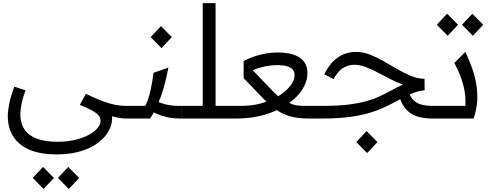

<svg xmlns="http://www.w3.org/2000/svg" viewBox="-20 -760 3150 1231"><path d="M338.6 230Q243.6 230 174.6 202.3Q105.6 174.7 67.8 119.2Q30 63.7 30 -18.6Q30 -49.6 40 -98.5Q50 -147.3 72.3 -204.6L143.5 -180.6Q126.8 -136.6 118.6 -97.6Q110.4 -58.6 110.4 -28.6Q110.4 30.5 137.3 70Q164.1 109.5 216.6 129.2Q269.2 148.9 345.9 148.9Q412.2 148.9 463.7 136.2Q515.2 123.6 551.2 103.7Q587.3 83.9 606 60.3Q624.7 36.8 624.7 15.1Q624.7 -2.6 613.5 -18Q602.3 -33.3 573.7 -49.8Q545 -66.3 491.9 -87.7L530.5 -158.8Q582.5 -131.2 615.3 -111Q648.1 -90.9 666.4 -74Q684.8 -57.2 691.9 -40.9Q699.1 -24.5 699.1 -2.8Q699.1 38.2 676.8 79.5Q654.4 120.8 609.7 154.9Q565.1 189.1 497.4 209.5Q429.8 230 338.6 230ZM788.1 0Q759.1 0 719.8 -9Q680.5 -18 639.7 -35.5Q598.9 -53 561.9 -78L530.5 -158.8Q575.5 -136.8 611.8 -121.8Q648.2 -106.8 678.8 -98Q709.5 -89.1 736.2 -85.1Q762.8 -81.1 788.1 -81.1H791.5V0ZM259.6 451.4 189.8 380.9 256 310.3 325.8 380.9ZM421.2 451.4 351.3 380.9 417.5 310.3 487.4 380.9Z M791 0V-81.1H911Q921.7 -100.5 930.2 -125.9Q938.7 -151.2 945 -179.9Q951.4 -208.6 956.2 -237.6Q961.1 -266.7 964.4 -293.4L1059.5 -326.3Q1046.8 -258.6 1031 -202.5Q1015.2 -146.3 994 -97.1Q972.9 -48 942.6 0ZM1137.2 0Q1090.6 0 1052.3 -8.7Q1014 -17.3 982.5 -31.6Q951 -45.9 924 -63.3L967.9 -119.8Q989.9 -107.1 1014.9 -98.6Q1040 -90.1 1067.3 -85.6Q1094.7 -81.1 1122 -81.1H1143.5V0ZM1015.3 -451.6 945.8 -522.1 1012 -592.7 1081.5 -522.1Z M1332.2 -81.1H1452.2V0H1332.2ZM1144 0V-81.1H1279.8V-740H1362.2V0Z M1963.5 0Q1919.8 0 1884.7 -5Q1849.6 -10 1820.2 -20.5Q1790.9 -31.1 1764.8 -46.9Q1738.7 -62.7 1713.3 -85.2Q1688 -107.7 1660.4 -136L1542 -259.4V-368.1Q1572 -384.8 1607.5 -397.1Q1643 -409.5 1681.3 -416.5Q1719.7 -423.5 1759 -423.5Q1819.3 -423.5 1862.3 -409.5Q1905.2 -395.5 1928.2 -366Q1951.2 -336.5 1951.2 -290.9Q1951.2 -255.6 1936.4 -220.9Q1921.5 -186.3 1895.3 -155.6Q1869.1 -124.9 1834.7 -99.9Q1856.1 -88.8 1878.8 -85Q1901.6 -81.1 1931 -81.1H2021.2V0ZM1452 0V-81.1H1520.7Q1556.2 -81.1 1587.2 -84.6Q1618.3 -88.1 1646.1 -95.1Q1673.8 -102.2 1697.5 -112.6L1765 -58.4Q1706.6 -29.3 1638.6 -14.7Q1570.6 0 1492.9 0ZM1763 -142.5Q1797.7 -163.8 1821.2 -187.2Q1844.7 -210.6 1856.8 -234.3Q1868.8 -258 1868.8 -279Q1868.8 -299.3 1857.3 -313.4Q1845.7 -327.4 1821.7 -334.9Q1797.7 -342.4 1759 -342.4Q1715.6 -342.4 1674.2 -333.2Q1632.8 -324 1600.2 -310L1713.6 -191.9Q1726.9 -177.9 1739.4 -165.5Q1752 -153.2 1763 -142.5Z M2753 0Q2692.4 0 2649.5 -15.3Q2606.7 -30.7 2580 -62.9Q2553.3 -95.1 2539.7 -144.5L2599.6 -171.7Q2610.6 -139.6 2629.4 -119.6Q2648.3 -99.5 2679.1 -90.3Q2710 -81.1 2755 -81.1H2779.3V0ZM2021 0V-81.1H2049Q2141.6 -81.1 2208.3 -88.9Q2275 -96.8 2323.6 -110Q2372.3 -123.1 2409.5 -140.3Q2446.6 -157.5 2480.6 -175.8Q2495.7 -184.5 2509.6 -191.5Q2523.5 -198.6 2536.8 -205.1Q2550.2 -211.6 2563.6 -217.3Q2526.2 -230.6 2485.7 -251.5Q2445.2 -272.3 2404.1 -294Q2363 -315.7 2324.5 -330.3Q2286 -344.8 2252.6 -344.8Q2216.2 -344.8 2181.9 -325.6Q2147.5 -306.4 2119.2 -253L2059.3 -283.6Q2084.3 -334.6 2115.9 -366.1Q2147.6 -397.5 2184.7 -412.4Q2221.9 -427.2 2261.9 -427.2Q2307.5 -427.2 2352 -409.9Q2396.5 -392.5 2440 -367.5Q2483.5 -342.5 2527.1 -317Q2570.6 -291.5 2614.4 -273.5Q2658.3 -255.5 2701.9 -254.5L2702.6 -181.4Q2674.9 -179.4 2646.7 -170Q2618.5 -160.7 2587.5 -145.4Q2556.5 -130 2518.5 -109.3Q2484.5 -91 2444 -71.8Q2403.5 -52.7 2349.7 -36.5Q2295.9 -20.3 2221.4 -10.2Q2147 0 2045 0ZM2333.9 221.4 2264.4 150.9 2330.6 80.3 2400.1 150.9Z M2779 0V-81.1H2963.4Q2966.8 -128.1 2959.1 -173Q2951.5 -217.9 2935 -263.3Q2918.5 -308.7 2893.1 -356.5L2963.5 -427.5Q2987.6 -377.2 3005.7 -326.3Q3023.9 -275.5 3033.2 -222.7Q3042.5 -169.8 3039.6 -114.4Q3036.6 -58.9 3016.6 0ZM2850.4 -530.8 2780.5 -601.4 2846.7 -671.9 2916.6 -601.4ZM3011.9 -530.8 2942.1 -601.4 3008.3 -671.9 3078.1 -601.4Z"/></svg>

Font: Lexend Medium
Style: Regular
Weight: 500
Designer: Bonnie Shaver-Troup, Thomas Jockin
Foundry: Lexend
Version: Version 1.005